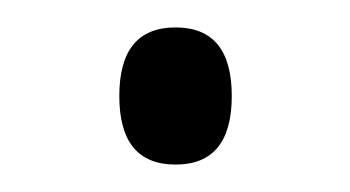

<svg xmlns="http://www.w3.org/2000/svg" viewBox="-20 -410 255 140"><path d="M67 -340Q67 -390 108 -390Q149 -390 149 -340Q149 -290 108 -290Q67 -290 67 -340Z"/></svg>

Font: Noto Sans Lao Condensed Light
Style: Regular
Weight: 300
Width: 3
Designer: Monotype Design Team
Foundry: Monotype Imaging Inc.
Version: Version 2.003; ttfautohint (v1.8.4.7-5d5b)